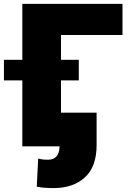

<svg xmlns="http://www.w3.org/2000/svg" viewBox="-67 -747 672 980"><path d="M46.9 -441.8V-727.3H558.2V-568.2H244.3V-441.8H335.2V-336.6H244.3V-171.9H426.1V-7.1Q426.1 104 366.8 158Q306.5 213.1 206 213.1Q183.6 213.1 163.9 211.6Q144.2 210.2 120.7 206L127.8 62.5Q135.3 64.3 141.3 65.3Q147.4 66.4 153.2 67.1Q159.1 67.8 165.1 68Q171.2 68.2 179 68.2Q234.7 68.2 237.2 0H46.9V-336.6H-46.9V-441.8Z"/></svg>

Font: Inter P Black
Style: Regular
Weight: 900
Designer: Rasmus Andersson
Foundry: rsms
Version: Version 3.018;git-588b23468